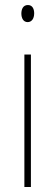

<svg xmlns="http://www.w3.org/2000/svg" viewBox="-20 -744 217 764"><path d="M91 -724C71 -724 65 -706 65 -690C65 -672 73 -656 90 -656C106 -656 116 -670 116 -691C116 -707 110 -724 91 -724ZM103 -527H77V0H103Z"/></svg>

Font: Noto Sans Tamil ExtraCondensed Thin
Style: Regular
Weight: 100
Width: 2
Designer: Jelle Bosma - Monotype Design Team
Foundry: Monotype Imaging Inc.
Version: Version 2.004